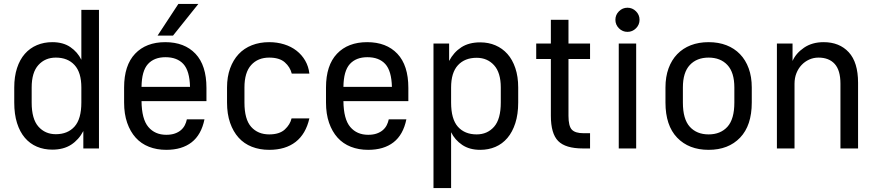

<svg xmlns="http://www.w3.org/2000/svg" viewBox="-20 -750 4425 970"><path d="M244 6Q202 6 166.5 -9Q131 -24 105.5 -54Q80 -84 66 -128.5Q52 -173 52 -232V-308Q52 -363 66 -406Q80 -449 105.5 -478Q131 -507 166.5 -522Q202 -537 244 -537Q299 -537 335.5 -512Q372 -487 391 -448V-700H480V0H401V-88Q378 -44 339.5 -19Q301 6 244 6ZM262 -72Q322 -72 356.5 -110.5Q391 -149 391 -232V-308Q391 -384 356.5 -421.5Q322 -459 262 -459Q208 -459 174 -421.5Q140 -384 140 -308V-232Q140 -149 174 -110.5Q208 -72 262 -72Z M820 7Q772 7 732.5 -8.5Q693 -24 665.5 -54.5Q638 -85 622.5 -129.5Q607 -174 607 -232V-308Q607 -420 662.5 -478.5Q718 -537 815 -537Q912 -537 967.5 -478.5Q1023 -420 1023 -306V-239H695Q696 -148 729.5 -108.5Q763 -69 820 -69Q845 -69 863.5 -75.5Q882 -82 894.5 -93Q907 -104 914 -118Q921 -132 924 -147H1013Q997 -69 948 -31Q899 7 820 7ZM816 -461Q759 -461 727.5 -426.5Q696 -392 695 -311H940Q938 -392 906.5 -426.5Q875 -461 816 -461ZM881 -730H982L854 -570H776Z M1340 7Q1292 7 1252.5 -8.5Q1213 -24 1185.5 -54.5Q1158 -85 1142.5 -129.5Q1127 -174 1127 -232V-308Q1127 -362 1142.5 -404.5Q1158 -447 1185.5 -476.5Q1213 -506 1252.5 -521.5Q1292 -537 1340 -537Q1380 -537 1415.5 -526Q1451 -515 1478 -494Q1505 -473 1522 -443.5Q1539 -414 1543 -378H1454Q1446 -411 1419 -435Q1392 -459 1340 -459Q1283 -459 1249 -421.5Q1215 -384 1215 -308V-232Q1215 -147 1249 -109Q1283 -71 1340 -71Q1392 -71 1419 -96Q1446 -121 1453 -152H1543Q1525 -73 1473.5 -33Q1422 7 1340 7Z M1840 7Q1792 7 1752.5 -8.5Q1713 -24 1685.5 -54.5Q1658 -85 1642.5 -129.5Q1627 -174 1627 -232V-308Q1627 -420 1682.5 -478.5Q1738 -537 1835 -537Q1932 -537 1987.5 -478.5Q2043 -420 2043 -306V-239H1715Q1716 -148 1749.5 -108.5Q1783 -69 1840 -69Q1865 -69 1883.5 -75.5Q1902 -82 1914.5 -93Q1927 -104 1934 -118Q1941 -132 1944 -147H2033Q2017 -69 1968 -31Q1919 7 1840 7ZM1836 -461Q1779 -461 1747.5 -426.5Q1716 -392 1715 -311H1960Q1958 -392 1926.5 -426.5Q1895 -461 1836 -461Z M2170 -530H2249V-442Q2272 -486 2310.5 -511Q2349 -536 2406 -536Q2448 -536 2483 -521Q2518 -506 2543.5 -477.5Q2569 -449 2583.5 -406Q2598 -363 2598 -308V-232Q2598 -173 2583.5 -128Q2569 -83 2543.5 -53Q2518 -23 2483 -8Q2448 7 2406 7Q2352 7 2315 -18Q2278 -43 2259 -82V200H2170ZM2388 -71Q2442 -71 2476 -109.5Q2510 -148 2510 -232V-308Q2510 -383 2476 -420.5Q2442 -458 2388 -458Q2328 -458 2293.5 -420.5Q2259 -383 2259 -308V-232Q2259 -148 2293.5 -109.5Q2328 -71 2388 -71Z M2925 0Q2837 0 2800 -37.5Q2763 -75 2763 -165V-452H2689V-530H2763V-650H2852V-530H2961V-452H2852V-165Q2852 -113 2869 -95Q2886 -77 2928 -77H2961V0Z M3106 -530H3194V0H3106ZM3150 -589Q3125 -589 3107 -607Q3089 -625 3089 -650Q3089 -675 3107 -693Q3125 -711 3150 -711Q3175 -711 3193 -693Q3211 -675 3211 -650Q3211 -625 3193 -607Q3175 -589 3150 -589Z M3560 7Q3460 7 3401 -54.5Q3342 -116 3342 -232V-308Q3342 -362 3357.5 -404.5Q3373 -447 3401.5 -476.5Q3430 -506 3470 -521.5Q3510 -537 3560 -537Q3610 -537 3650 -521.5Q3690 -506 3718.5 -476.5Q3747 -447 3762.5 -404.5Q3778 -362 3778 -308V-232Q3778 -116 3719 -54.5Q3660 7 3560 7ZM3560 -71Q3620 -71 3655 -109.5Q3690 -148 3690 -232V-308Q3690 -384 3655 -421.5Q3620 -459 3560 -459Q3500 -459 3465 -421.5Q3430 -384 3430 -308V-232Q3430 -148 3465 -109.5Q3500 -71 3560 -71Z M3905 -530H3984V-442Q4001 -481 4042 -509Q4083 -537 4141 -537Q4221 -537 4268 -486Q4315 -435 4315 -332V0H4226V-327Q4226 -395 4197 -427Q4168 -459 4115 -459Q4090 -459 4068 -449Q4046 -439 4029.5 -421.5Q4013 -404 4003.5 -380Q3994 -356 3994 -327V0H3905Z"/></svg>

Font: Golos UI
Style: Regular
Weight: 400
Designer: A.Korolkova, Vitaly Kuzmin
Foundry: ParaType Ltd
Version: Version 2.000